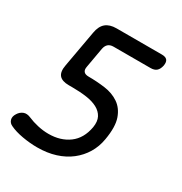

<svg xmlns="http://www.w3.org/2000/svg" viewBox="-172 -858 944 995"><g transform="rotate(30 300.0 -360.0)"><path d="M476 -204Q468 -156 444.5 -117Q421 -78 384.5 -49.5Q348 -21 299 -5.5Q250 10 190 10Q147 10 101.5 2Q56 -6 25 -21Q7 -29 2 -46.5Q-3 -64 10 -84Q21 -102 39.5 -109.5Q58 -117 83 -106Q108 -95 141 -87.5Q174 -80 206 -80Q278 -80 327.5 -116.5Q377 -153 390 -226Q396 -263 383.5 -287Q371 -311 344 -325.5Q317 -340 278 -345.5Q239 -351 192 -351H172Q131 -351 114.5 -370.5Q98 -390 106 -432L145 -650Q152 -691 175 -710.5Q198 -730 239 -730H510Q533 -730 542 -719Q551 -708 547 -685Q542 -662 529.5 -651Q517 -640 494 -640H273Q253 -640 241.5 -630Q230 -620 226 -600L205 -481Q201 -461 209.5 -451Q218 -441 238 -441Q288 -441 336.5 -434.5Q385 -428 421 -403.5Q457 -379 473.5 -332Q490 -285 476 -204Z"/></g></svg>

Font: Maple Mono NL
Style: Italic
Weight: 400
Italic angle: -10°
Monospace: yes
Designer: subframe7536
Version: Version 7.000